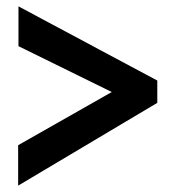

<svg xmlns="http://www.w3.org/2000/svg" viewBox="-20 -612 540 603"><path d="M37 -29V-156L331 -323L38 -467V-592L474 -359V-289Z"/></svg>

Font: Inconsolata Black
Style: Regular
Weight: 900
Monospace: yes
Designer: Raph Levien, Cyreal, Brenton Simpson
Foundry: Raph Levien, Cyreal, Google
Version: Version 3.001; ttfautohint (v1.8.2.53-6de2)